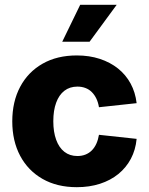

<svg xmlns="http://www.w3.org/2000/svg" viewBox="-20 -778 626 809"><path d="M303.7 10.7Q220.2 10.7 159.2 -24.2Q98.1 -59.1 64.9 -121.6Q31.7 -184.1 31.7 -266.6Q31.7 -349.6 64.9 -412.1Q98.1 -474.6 159.2 -509.5Q220.2 -544.4 303.7 -544.4Q356.4 -544.4 400.4 -530Q444.3 -515.6 477.3 -489.3Q510.3 -462.9 530.3 -426Q550.3 -389.2 555.7 -343.3L397 -326.2Q393.6 -346.7 386 -362.5Q378.4 -378.4 366.9 -389.9Q355.5 -401.4 340.1 -407.2Q324.7 -413.1 306.2 -413.1Q273.9 -413.1 251.2 -395.5Q228.5 -377.9 216.6 -345.2Q204.6 -312.5 204.6 -267.1Q204.6 -222.2 216.6 -189.2Q228.5 -156.2 251.2 -138.4Q273.9 -120.6 306.2 -120.6Q324.7 -120.6 340.1 -126.7Q355.5 -132.8 366.9 -144.3Q378.4 -155.8 386 -172.6Q393.6 -189.5 397 -210L555.7 -192.9Q551.3 -146.5 531.5 -109.1Q511.7 -71.8 478.8 -44.9Q445.8 -18.1 401.4 -3.7Q356.9 10.7 303.7 10.7ZM242.2 -602.1 317.9 -757.8H471.7L357.4 -602.1Z"/></svg>

Font: Inter 20pt ExtraBold
Style: Regular
Weight: 800
Version: Version 4.001;git-66647c0bb